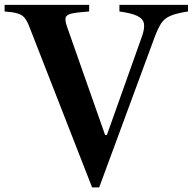

<svg xmlns="http://www.w3.org/2000/svg" viewBox="-32 -782 816 812"><path d="M357.5 10.5 90.5 -673Q81.5 -695.5 71 -707.8Q60.5 -720 41.2 -725.5Q22 -731 -12.5 -733.5V-761.5H345V-733.5Q294 -730 271.2 -724.8Q248.5 -719.5 245.5 -707Q242.5 -694.5 251.5 -669L412.5 -211H420L567.5 -625.5Q580.5 -661 576.8 -682Q573 -703 548.2 -714.8Q523.5 -726.5 473 -733.5V-761.5H763V-733.5Q714 -726 688.2 -714.8Q662.5 -703.5 649 -682.2Q635.5 -661 621.5 -623.5L387.5 10.5Z"/></svg>

Font: Libre Caslon Text Medium
Style: Regular
Weight: 500
Designer: Pablo Impallari, Rodrigo Fuenzalida, Katja Schimmel
Foundry: Pablo Impallari, Rodrigo Fuenzalida
Version: Version 2.000